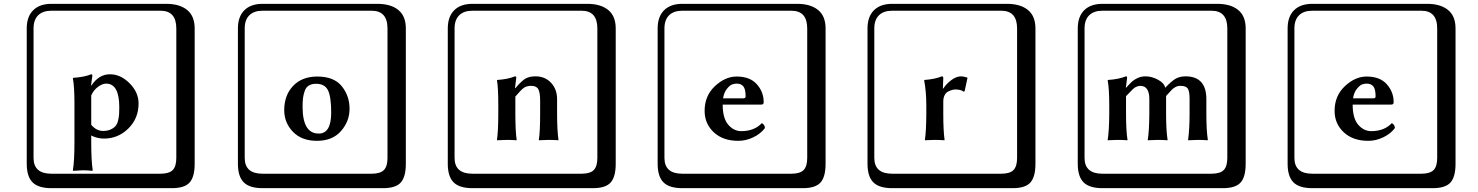

<svg xmlns="http://www.w3.org/2000/svg" viewBox="-20 -774 7746 1006"><path d="M458 -273.9V-120.1Q484.9 -87.9 520 -87.9Q543 -87.9 559.6 -95.5Q576.2 -103 585.2 -113.5Q594.2 -124 598.6 -142.1Q603 -160.2 604 -174.6Q605 -189 605 -211.9Q605 -335.9 536.1 -335.9Q516.1 -335.9 493.2 -318.8Q470.2 -301.8 458 -273.9ZM370.1 -32.2V-231.9Q370.1 -320.8 361.8 -363.8L363.8 -366.2Q421.9 -370.1 458 -384.8Q463.9 -384.8 463.9 -377L457 -326.2H459Q499 -385.3 556.2 -384.8Q612.3 -384.8 659.2 -337.4Q706.1 -290 706.1 -231.9Q706.1 -153.8 652.6 -100.8Q599.1 -47.9 524.9 -47.9Q489.7 -47.9 458 -64V-32.2Q458 69.8 465.8 118.2L463.9 121.1Q439.9 118.2 414.1 118.2L362.8 121.1L361.8 118.2Q370.1 71.8 370.1 -32.2ZM249 -717.8Q204.1 -717.8 179.9 -693.8Q155.8 -669.9 155.8 -625V53.2Q155.8 136.2 249 136.2H820.8Q865.7 136.2 884.8 117.2Q903.8 98.1 903.8 53.2V-625Q903.8 -717.8 820.8 -717.8ZM1000 84Q1000 152.8 973.4 182.4Q946.8 211.9 880.9 211.9H249Q181.2 211.9 150.6 181.4Q120.1 150.9 120.1 84V-625Q120.1 -687 154.1 -720.5Q188 -753.9 249 -753.9H851.1Q920.9 -753.9 960.4 -721.9Q1000 -689.9 1000 -625Z M1469.2 -196.8Q1469.2 -274.9 1515.9 -324Q1562.5 -373 1642.6 -373Q1729.5 -373 1770.5 -322.5Q1811.5 -272 1811.5 -204.1Q1811.5 -138.2 1766.6 -87.2Q1721.7 -36.1 1640.6 -36.1Q1560.5 -36.1 1514.9 -83.5Q1469.2 -130.9 1469.2 -196.8ZM1636.2 -335Q1613.3 -335 1598.4 -325.9Q1583.5 -316.9 1576.9 -298.3Q1570.3 -279.8 1567.9 -261.5Q1565.4 -243.2 1565.4 -214.8Q1565.4 -73.7 1650.4 -74.2Q1715.3 -74.2 1715.3 -184.1Q1715.3 -266.1 1698.7 -300.5Q1682.1 -335 1636.2 -335ZM1355.5 -717.8Q1310.5 -717.8 1286.4 -693.8Q1262.2 -669.9 1262.2 -625V53.2Q1262.2 136.2 1355.5 136.2H1927.2Q1972.2 136.2 1991.2 117.2Q2010.3 98.1 2010.3 53.2V-625Q2010.3 -717.8 1927.2 -717.8ZM2106.4 84Q2106.4 152.8 2079.8 182.4Q2053.2 211.9 1987.3 211.9H1355.5Q1287.6 211.9 1257.1 181.4Q1226.6 150.9 1226.6 84V-625Q1226.6 -687 1260.5 -720.5Q1294.4 -753.9 1355.5 -753.9H1957.5Q2027.3 -753.9 2066.9 -721.9Q2106.4 -689.9 2106.4 -625Z M2898.9 -180.2Q2898.9 -91.3 2906.2 -41L2905.3 -39.1Q2880.4 -41 2854 -41Q2854 -41 2804.2 -39.1L2803.2 -41Q2810.1 -82 2810.1 -180.2V-246.1Q2810.1 -289.1 2800.5 -306.6Q2791 -324.2 2763.2 -324.2Q2739.3 -324.2 2724.6 -313.7Q2710 -303.2 2680.2 -268.1V-180.2Q2680.2 -91.3 2687 -41L2686 -39.1Q2661.1 -41 2636.2 -41L2584 -39.1V-41Q2590.8 -88.9 2590.8 -180.2V-221.2Q2590.8 -316.4 2584 -353L2585 -355Q2642.1 -358.9 2678.2 -374Q2685.1 -374 2685.1 -366.2L2678.2 -312H2680.2Q2714.4 -352.1 2734.6 -363Q2754.9 -374 2786.1 -374Q2835.9 -374 2867.4 -340.1Q2898.9 -306.2 2898.9 -254.9ZM2455.1 -717.8Q2410.2 -717.8 2386 -693.8Q2361.8 -669.9 2361.8 -625V53.2Q2361.8 136.2 2455.1 136.2H3026.9Q3071.8 136.2 3090.8 117.2Q3109.9 98.1 3109.9 53.2V-625Q3109.9 -717.8 3026.9 -717.8ZM3206.1 84Q3206.1 152.8 3179.4 182.4Q3152.8 211.9 3086.9 211.9H2455.1Q2387.2 211.9 2356.7 181.4Q2326.2 150.9 2326.2 84V-625Q2326.2 -687 2360.1 -720.5Q2394 -753.9 2455.1 -753.9H3057.1Q3127 -753.9 3166.5 -721.9Q3206.1 -689.9 3206.1 -625Z M3768.6 -258.8H3875.5Q3886.7 -258.8 3886.7 -269Q3886.7 -307.1 3874.8 -321.5Q3862.8 -335.9 3839.8 -335.9Q3827.6 -335.9 3815.7 -331.5Q3803.7 -327.1 3788.6 -308.3Q3773.4 -289.6 3768.6 -258.8ZM3971.7 -128.9Q3987.8 -120.1 3987.8 -103Q3965.8 -73.2 3927.2 -54.7Q3888.7 -36.1 3848.6 -36.1Q3767.6 -36.1 3719.7 -81.1Q3671.9 -126 3671.9 -192.9Q3671.9 -272 3725.8 -322.5Q3779.8 -373 3839.8 -373Q3909.7 -373 3945.6 -332.5Q3981.4 -292 3981.4 -238.8Q3981.4 -225.6 3968.8 -226.1H3766.6Q3766.6 -154.3 3795.7 -120.6Q3824.7 -86.9 3863.8 -86.9Q3932.6 -86.9 3971.7 -128.9ZM3554.7 -717.8Q3509.8 -717.8 3485.6 -693.8Q3461.4 -669.9 3461.4 -625V53.2Q3461.4 136.2 3554.7 136.2H4126.5Q4171.4 136.2 4190.4 117.2Q4209.5 98.1 4209.5 53.2V-625Q4209.5 -717.8 4126.5 -717.8ZM4305.7 84Q4305.7 152.8 4279.1 182.4Q4252.4 211.9 4186.5 211.9H3554.7Q3486.8 211.9 3456.3 181.4Q3425.8 150.9 3425.8 84V-625Q3425.8 -687 3459.7 -720.5Q3493.7 -753.9 3554.7 -753.9H4156.7Q4226.6 -753.9 4266.1 -721.9Q4305.7 -689.9 4305.7 -625Z M4922.4 -310.1Q4938.5 -335 4964.8 -354.5Q4991.2 -374 5015.1 -374Q5027.3 -374 5046.4 -368.2L5049.3 -366.2L5034.2 -295.9L5028.3 -293.9Q5015.1 -305.2 4985.4 -305.2Q4978.5 -305.2 4970 -303Q4961.4 -300.8 4949.5 -295.4Q4937.5 -290 4929.9 -276.1Q4922.4 -262.2 4922.4 -242.2V-176.8Q4922.4 -90.8 4929.2 -41L4928.2 -39.1Q4899.4 -41 4874.5 -41L4826.2 -39.1V-41Q4833 -88.9 4833.5 -176.8V-221.2Q4833.5 -293 4822.3 -353L4823.2 -355Q4878.4 -358.9 4915 -374Q4921.9 -374 4922.4 -366.2L4920.4 -310.1ZM4654.3 -717.8Q4609.4 -717.8 4585.2 -693.8Q4561 -669.9 4561 -625V53.2Q4561 136.2 4654.3 136.2H5226.1Q5271 136.2 5290 117.2Q5309.1 98.1 5309.1 53.2V-625Q5309.1 -717.8 5226.1 -717.8ZM5405.3 84Q5405.3 152.8 5378.7 182.4Q5352.1 211.9 5286.1 211.9H4654.3Q4586.4 211.9 4555.9 181.4Q4525.4 150.9 4525.4 84V-625Q4525.4 -687 4559.3 -720.5Q4593.3 -753.9 4654.3 -753.9H5256.3Q5326.2 -753.9 5365.7 -721.9Q5405.3 -689.9 5405.3 -625Z M6212.9 -180.2V-256.8Q6212.9 -295.9 6203.4 -310.1Q6193.8 -324.2 6165 -324.2Q6149.9 -324.2 6138.4 -317.6Q6127 -311 6120.4 -304.4Q6113.8 -297.9 6089.8 -271V-248V-180.2Q6089.8 -90.3 6097.7 -41L6095.7 -39.1Q6071.8 -41 6045.9 -41L5994.6 -39.1L5993.7 -41Q6001.5 -87.9 6002 -180.2V-254.9Q6002 -323.7 5955.1 -324.2Q5949.2 -324.2 5944.6 -323Q5939.9 -321.8 5934.3 -319.3Q5928.7 -316.9 5925.3 -314.9Q5921.9 -313 5915.3 -306.4Q5908.7 -299.8 5905.8 -296.9Q5902.8 -293.9 5893.8 -284.4Q5884.8 -274.9 5879.9 -270V-180.2Q5879.9 -90.3 5887.7 -41L5885.7 -39.1Q5861.8 -41 5835.9 -41L5784.7 -39.1L5783.7 -41Q5791.5 -87.9 5792 -180.2V-221.2Q5792 -310.1 5783.7 -353L5785.6 -355Q5842.8 -358.9 5878.9 -374Q5885.7 -374 5885.7 -366.2L5878.9 -314H5879.9Q5902.8 -338.9 5912.8 -347.9Q5922.9 -356.9 5941.4 -365.5Q5960 -374 5981.9 -374Q6015.1 -374 6048.1 -356Q6081.1 -337.9 6085 -314Q6118.2 -349.1 6139.9 -361.6Q6161.6 -374 6191.9 -374Q6300.8 -374 6300.8 -253.9V-180.2Q6300.8 -90.3 6308.6 -41L6306.6 -39.1Q6282.7 -41 6256.8 -41L6206.1 -39.1L6205.1 -41Q6212.9 -96.2 6212.9 -180.2ZM5755.9 -717.8Q5710.9 -717.8 5686.8 -693.8Q5662.6 -669.9 5662.6 -625V53.2Q5662.6 136.2 5755.9 136.2H6327.6Q6372.6 136.2 6391.6 117.2Q6410.6 98.1 6410.6 53.2V-625Q6410.6 -717.8 6327.6 -717.8ZM6506.8 84Q6506.8 152.8 6480.2 182.4Q6453.6 211.9 6387.7 211.9H5755.9Q5688 211.9 5657.5 181.4Q5627 150.9 5627 84V-625Q5627 -687 5660.9 -720.5Q5694.8 -753.9 5755.9 -753.9H6357.9Q6427.7 -753.9 6467.3 -721.9Q6506.8 -689.9 6506.8 -625Z M7069.3 -258.8H7176.3Q7187.5 -258.8 7187.5 -269Q7187.5 -307.1 7175.5 -321.5Q7163.6 -335.9 7140.6 -335.9Q7128.4 -335.9 7116.5 -331.5Q7104.5 -327.1 7089.4 -308.3Q7074.2 -289.6 7069.3 -258.8ZM7272.5 -128.9Q7288.6 -120.1 7288.6 -103Q7266.6 -73.2 7228 -54.7Q7189.5 -36.1 7149.4 -36.1Q7068.4 -36.1 7020.5 -81.1Q6972.7 -126 6972.7 -192.9Q6972.7 -272 7026.6 -322.5Q7080.6 -373 7140.6 -373Q7210.4 -373 7246.3 -332.5Q7282.2 -292 7282.2 -238.8Q7282.2 -225.6 7269.5 -226.1H7067.4Q7067.4 -154.3 7096.4 -120.6Q7125.5 -86.9 7164.6 -86.9Q7233.4 -86.9 7272.5 -128.9ZM6855.5 -717.8Q6810.5 -717.8 6786.4 -693.8Q6762.2 -669.9 6762.2 -625V53.2Q6762.2 136.2 6855.5 136.2H7427.2Q7472.2 136.2 7491.2 117.2Q7510.3 98.1 7510.3 53.2V-625Q7510.3 -717.8 7427.2 -717.8ZM7606.4 84Q7606.4 152.8 7579.8 182.4Q7553.2 211.9 7487.3 211.9H6855.5Q6787.6 211.9 6757.1 181.4Q6726.6 150.9 6726.6 84V-625Q6726.6 -687 6760.5 -720.5Q6794.4 -753.9 6855.5 -753.9H7457.5Q7527.3 -753.9 7566.9 -721.9Q7606.4 -689.9 7606.4 -625Z"/></svg>

Font: Linux Biolinum Keyboard O
Style: Regular
Weight: 700
Designer: Philipp H. Poll
Foundry: Philipp H. Poll
Version: Version 0.6.1